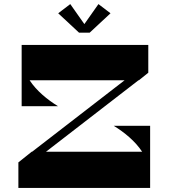

<svg xmlns="http://www.w3.org/2000/svg" viewBox="-20 -920 825 940"><path d="M419 -760 521 -855 462 -900 393 -802 324 -900 265 -855 367 -760ZM537 -304C589 -272 642 -229 676 -177H205L658 -527H660L706 -564V-700H86V-400H264C212 -432 159 -475 125 -527H590L137 -177H135L70 -125V0H715V-304Z"/></svg>

Font: Space Cowgirl Black
Style: Regular
Weight: 900
Designer: Valery Marier
Foundry: Valery Marier
Version: Version 1.000;hotconv 1.0.109;makeotfexe 2.5.65596